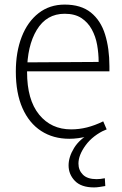

<svg xmlns="http://www.w3.org/2000/svg" viewBox="-20 -597 533 837"><path d="M390 220Q334 220 306.5 191.5Q279 163 279 124Q279 87 303 48Q327 9 376 -17L443 -33Q385 -7 353.5 36Q322 79 322 116Q322 145 341.5 164.5Q361 184 401 184Q409 184 418 183Q427 182 437 180L439 214Q427 216 414 218Q401 220 390 220ZM282 8Q212 8 159.5 -26Q107 -60 78 -125.5Q49 -191 49 -285Q49 -370 74.5 -436Q100 -502 148 -539.5Q196 -577 262 -577Q333 -577 376 -542.5Q419 -508 438 -447Q457 -386 457 -308V-286H75V-325L410 -327Q410 -364 403.5 -401Q397 -438 380 -469Q363 -500 334.5 -518.5Q306 -537 262 -537Q183 -537 140.5 -467Q98 -397 98 -283Q98 -162 150.5 -97.5Q203 -33 290 -33Q325 -33 359 -41.5Q393 -50 430 -68L445 -33Q402 -13 361 -2.5Q320 8 282 8Z"/></svg>

Font: Yaldevi ExtraLight
Style: Regular
Weight: 200
Designer: Sol Matas, Rajitha Manaperi, Kosala Senevirathne
Foundry: Mooniak
Version: Version 1.100